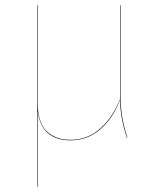

<svg xmlns="http://www.w3.org/2000/svg" viewBox="-20 -537 621 747"><path d="M474 -1Q448 -76 447 -148Q419 -76 369.5 -33.5Q320 9 254 9Q199 9 166.5 -19Q134 -47 127 -103V57V190H125V-517H127V-134Q127 -60 161.5 -26.5Q196 7 254 7Q320 7 369 -36Q418 -79 447 -151V-517H449V-160Q449 -80 476 -1Z"/></svg>

Font: FiraGO Two
Style: Regular
Weight: 100
Designer: bBox Type
Foundry: bBox Type GmbH
Version: Version 1.001